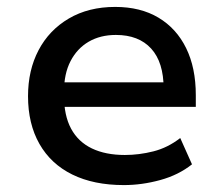

<svg xmlns="http://www.w3.org/2000/svg" viewBox="-20 -526 645 555"><path d="M338 9Q251 9 189 -21.5Q127 -52 94 -110Q61 -168 61 -248Q61 -323 91.5 -381Q122 -439 179 -472.5Q236 -506 313 -506Q386 -506 438 -475Q490 -444 518 -387Q546 -330 546 -251V-217H146V-288H471L453 -270Q453 -346 417 -385.5Q381 -425 315 -425Q270 -425 236.5 -405.5Q203 -386 184 -349.5Q165 -313 165 -261V-250Q165 -192 185.5 -154Q206 -116 245.5 -97Q285 -78 341 -78Q382 -78 423.5 -88.5Q465 -99 501 -127L535 -51Q496 -20 443 -5.5Q390 9 338 9Z"/></svg>

Font: Nunito Sans 8pt SemiBold
Style: Regular
Weight: 600
Version: Version 3.101;gftools[0.9.27]